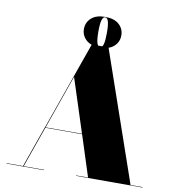

<svg xmlns="http://www.w3.org/2000/svg" viewBox="-98 -1024 1026 1112"><g transform="rotate(10 415.0 -468.0)"><path d="M321 -846Q321 -884.5 349.2 -910.2Q377.5 -936 431 -936Q484.5 -936 512.8 -910.2Q541 -884.5 541 -846Q541 -808 512.8 -782Q484.5 -756 431 -756Q377.5 -756 349.2 -782Q321 -808 321 -846ZM406 -846Q406 -800 412.2 -779.2Q418.5 -758.5 431 -758.5Q444 -758.5 450 -779.2Q456 -800 456 -846Q456 -892 450 -912.8Q444 -933.5 431 -933.5Q418.5 -933.5 412.2 -912.8Q406 -892 406 -846ZM15 -2.5H111.5L197.5 -246H198L381.5 -765H480L744 -2.5H815V0H424.5V-2.5H494L416.5 -243.5H200.5L115.5 -2.5H235V0H15ZM313 -562.5 201.5 -246H415.5Z"/></g></svg>

Font: Bodoni* 72pt Fatface
Style: Regular
Weight: 900
Version: Version 2.3